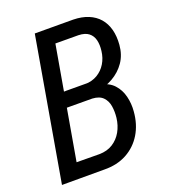

<svg xmlns="http://www.w3.org/2000/svg" viewBox="-131 -806 792 900"><g transform="rotate(-20 264.5 -355.5)"><path d="M295.4 -332.5H149.4L162.1 -408.2L287.6 -407.2Q322.3 -407.7 348.9 -423.6Q375.5 -439.5 391.8 -466.3Q408.2 -493.2 412.1 -526.9Q416 -557.1 410.2 -580.8Q404.3 -604.5 386.5 -618.4Q368.7 -632.3 335.9 -633.3L221.2 -633.8L110.8 0H23.4L146.5 -710.9L337.9 -710.4Q380.9 -709.5 412.8 -696.3Q444.8 -683.1 465.6 -659.2Q486.3 -635.3 495.4 -601.6Q504.4 -567.9 501 -525.4Q497.1 -477.1 472.7 -441.4Q448.2 -405.8 409.7 -383.8Q371.1 -361.8 325.7 -355ZM234.9 0H52.7L117.2 -76.7L237.8 -75.7Q276.9 -76.2 304.9 -94Q333 -111.8 349.9 -141.6Q366.7 -171.4 371.1 -208.5Q374.5 -238.8 370.1 -266.4Q365.7 -293.9 348.1 -312Q330.6 -330.1 295.4 -332L177.2 -332.5L191.9 -408.2L338.4 -407.7L353.5 -380.4Q395 -372.6 418.9 -346.4Q442.9 -320.3 451.9 -283.7Q460.9 -247.1 457.5 -209Q452.6 -146 423.8 -98.6Q395 -51.3 346.7 -25.1Q298.3 1 234.9 0Z"/></g></svg>

Font: Roboto Condensed
Style: Italic
Weight: 400
Italic angle: -12°
Designer: Christian Robertson
Foundry: Google
Version: Version 3.0